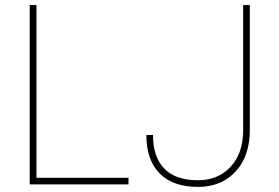

<svg xmlns="http://www.w3.org/2000/svg" viewBox="-20 -731 1105 761"><path d="M124.5 -26.4H489.3V0H97.7V-710.9H124.5ZM943.8 -710.9H970.2V-215.8Q970.2 -112.8 914.1 -51.5Q857.9 9.8 765.1 9.8Q665.5 9.8 612.8 -43.5Q560.1 -96.7 560.1 -195.8H586.4Q586.4 -108.9 631.1 -62.7Q675.8 -16.6 765.1 -16.6Q843.3 -16.6 892.8 -68.8Q942.4 -121.1 943.8 -210.9Z"/></svg>

Font: Roboto Thin
Style: Regular
Weight: 250
Designer: Google
Version: Version 2.134; 2016